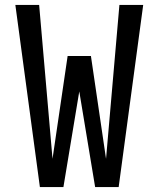

<svg xmlns="http://www.w3.org/2000/svg" viewBox="-20 -755 640 775"><path d="M141 0 42 -735H138L192 -114L253 -529H347L408 -114L462 -735H558L459 0H364L300 -386L236 0Z"/></svg>

Font: Iosevka SS04 Medium Extended
Style: Regular
Weight: 500
Width: 7
Monospace: yes
Designer: Belleve Invis
Foundry: Belleve Invis
Version: Version 19.0.0; ttfautohint (v1.8.4)